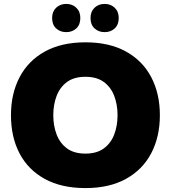

<svg xmlns="http://www.w3.org/2000/svg" viewBox="-20 -948 872 980"><path d="M36 -360Q36 -470 80 -554Q124 -638 209 -685Q294 -732 416 -732Q538 -732 623 -685Q708 -638 752 -554Q796 -470 796 -360Q796 -250 752 -166Q708 -82 623 -35Q538 12 416 12Q294 12 209 -34.5Q124 -81 80 -164.5Q36 -248 36 -360ZM252 -360Q252 -306 269 -261.5Q286 -217 322 -190.5Q358 -164 416 -164Q474 -164 510 -190.5Q546 -217 563 -261.5Q580 -306 580 -360Q580 -414 563 -458.5Q546 -503 510 -529.5Q474 -556 416 -556Q358 -556 322 -529.5Q286 -503 269 -458.5Q252 -414 252 -360ZM514 -784Q483 -784 462.5 -803Q442 -822 442 -856Q442 -889 462.5 -908.5Q483 -928 514 -928Q545 -928 565.5 -908.5Q586 -889 586 -856Q586 -822 565.5 -803Q545 -784 514 -784ZM318 -784Q287 -784 266.5 -803Q246 -822 246 -856Q246 -889 266.5 -908.5Q287 -928 318 -928Q349 -928 369.5 -908.5Q390 -889 390 -856Q390 -822 369.5 -803Q349 -784 318 -784Z"/></svg>

Font: Kufam Black
Style: Regular
Weight: 900
Designer: Wael Morcos, Artur Schmal
Foundry: Original Type
Version: Version 1.301; ttfautohint (v1.8.3)